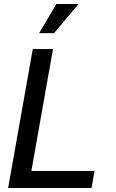

<svg xmlns="http://www.w3.org/2000/svg" viewBox="-20 -947 586 967"><path d="M21 0H441L456 -86H138L247 -700H145ZM177 -780H252L376 -927H264Z"/></svg>

Font: Uncut Sans Medium
Style: Italic
Weight: 500
Italic angle: -10°
Designer: Kasper Nordkvist
Foundry: Uncut Type
Version: Version 1.111;FEAKit 1.0